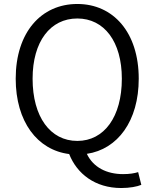

<svg xmlns="http://www.w3.org/2000/svg" viewBox="-20 -765 777 966"><path d="M369 -56C233 -56 144 -177 144 -369C144 -556 233 -672 369 -672C504 -672 593 -556 593 -369C593 -177 504 -56 369 -56ZM590 181C632 181 670 174 691 165L675 101C656 107 632 111 599 111C517 111 449 77 417 9C572 -14 678 -156 678 -369C678 -602 550 -745 369 -745C187 -745 59 -602 59 -369C59 -153 168 -10 328 10C367 109 458 181 590 181Z"/></svg>

Font: Noto Sans KR DemiLight
Style: Regular
Weight: 350
Designer: Ryoko NISHIZUKA 西塚涼子 (kana, bopomofo & ideographs); Paul D. Hunt (Latin, Greek & Cyrillic); Sandoll Communications 산돌커뮤니
Foundry: Adobe
Version: Version 2.004;hotconv 1.0.118;makeotfexe 2.5.65603